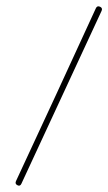

<svg xmlns="http://www.w3.org/2000/svg" viewBox="-20 -571 339 601"><path d="M293 -550Q302 -546 298 -537Q235 -402 172.5 -266.5Q110 -131 47 4Q43 13 35 9Q26 5 30 -4Q93 -139 155.5 -274.5Q218 -410 280 -545Q284 -554 293 -550Z"/></svg>

Font: FRB American Cursive Guidelines Arrows Extralight
Style: Italic
Weight: 200
Italic angle: -25°
Version: Version 2.0;Modular Font Editor K font №1